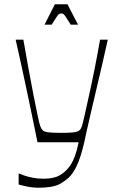

<svg xmlns="http://www.w3.org/2000/svg" viewBox="-20 -666 543 896"><path d="M67 195V143Q76 147 93 153Q110 159 133 163.5Q156 168 182 168Q231 168 259 152Q287 136 308 106Q321 86 330 61.5Q339 37 347 -2H155Q142 -66 129 -129Q116 -192 103 -253Q90 -314 77.5 -371.5Q65 -429 53 -481H89Q100 -418 112 -351.5Q124 -285 135.5 -226.5Q147 -168 155.5 -127.5Q164 -87 168 -77Q173 -64 180 -57.5Q187 -51 206 -48.5Q225 -46 266 -46Q306 -46 324.5 -48.5Q343 -51 350.5 -57.5Q358 -64 362 -77Q366 -88 375 -128.5Q384 -169 397 -227.5Q410 -286 423 -352Q436 -418 447 -481H483Q474 -439 460.5 -381Q447 -323 432.5 -261Q418 -199 405 -144Q392 -89 383.5 -50Q375 -11 373 -1Q356 71 337.5 109Q319 147 299.5 164Q280 181 262 191Q245 201 219 205.5Q193 210 161 210Q132 210 106 204.5Q80 199 67 195ZM188 -551 236 -646H295L344 -551H310Q294 -577 286.5 -588Q279 -599 275.5 -601Q272 -603 266 -603Q261 -603 256.5 -601Q252 -599 245 -588Q238 -577 221 -551Z"/></svg>

Font: Ojuju Light
Style: Regular
Weight: 300
Designer: Chisaokwu Joboson, Mirko Velimirovic
Foundry: Udi Foundry
Version: Version 1.000